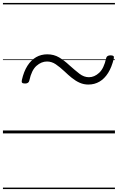

<svg xmlns="http://www.w3.org/2000/svg" viewBox="-20 -909 803 1308"><path d="M582 -333Q551 -333 523.5 -345Q496 -357 470.5 -377.5Q445 -398 419 -423Q388 -452 360 -471Q332 -490 300 -490Q262 -490 228.5 -460.5Q195 -431 180 -361Q176 -340 151 -340Q135 -340 130.5 -345.5Q126 -351 129 -364Q142 -422 167 -461Q192 -500 226 -519.5Q260 -539 302 -539Q347 -539 382.5 -518Q418 -497 452 -465Q491 -430 521.5 -406.5Q552 -383 586 -383Q623 -383 655.5 -413Q688 -443 703 -512Q707 -532 733 -532Q747 -532 752.5 -527.5Q758 -523 755 -509Q741 -451 716.5 -412Q692 -373 658 -353Q624 -333 582 -333ZM0 369H763V379H0ZM0 -20H763V0H0ZM0 -505H763V-500H0ZM0 -889H763V-879H0Z"/></svg>

Font: Playwrite HR Guides
Style: Regular
Weight: 400
Designer: Veronika Burian, José Scaglione
Foundry: TypeTogether
Version: Version 1.003